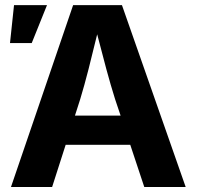

<svg xmlns="http://www.w3.org/2000/svg" viewBox="-20 -748 787 768"><path d="M23.9 0 272.5 -727.5H467.8L722.7 0H557.1L501 -168.9H242.7L188.5 0ZM279.8 -285.6H462.4L440.4 -351.1Q422.9 -406.7 405.3 -471.7Q387.7 -536.6 368.7 -610.8Q350.6 -535.6 334 -470.7Q317.4 -405.8 300.8 -351.1ZM20 -575.7 36.1 -727.5H168L106.9 -575.7Z"/></svg>

Font: Inter-Bold
Style: Bold
Weight: 700
Designer: Rasmus Andersson
Foundry: rsms
Version: Version 4.000;git-a52131595